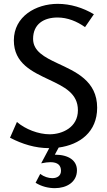

<svg xmlns="http://www.w3.org/2000/svg" viewBox="-20 -758 556 998"><path d="M280 -738C167 -738 52 -673 52 -548C52 -428 148 -385 237 -343C313 -307 385 -273 385 -185C385 -96 304 -60 238 -60C180 -60 112 -86 68 -124L32 -42C96 -9 163 12 235 12H236L194 91C213 87 229 85 242 85C281 85 297 102 297 130C297 156 277 168 252 168C232 168 209 161 189 146L165 192C195 211 231 220 265 220C326 220 380 189 380 127C380 77 338 46 265 46L285 9C395 -6 485 -72 485 -198C485 -338 373 -385 279 -429C211 -461 152 -492 152 -556C152 -633 208 -667 279 -667C331 -667 380 -647 422 -617L468 -684C411 -718 346 -738 280 -738Z"/></svg>

Font: Rosario
Style: Regular
Weight: 400
Designer: Hector Gatti
Foundry: Omnibus Type
Version: Version 1.100